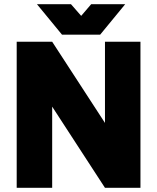

<svg xmlns="http://www.w3.org/2000/svg" viewBox="-20 -900 753 920"><path d="M157 -880 277 -734H460L580 -880H417L369 -824L320 -880ZM60 -700V0H230V-389L483 0H653V-700H483V-311L230 -700Z"/></svg>

Font: Unageo
Style: Black
Weight: 900
Designer: Richard Sepsi
Foundry: Richard Sepsi
Version: Version 2.000